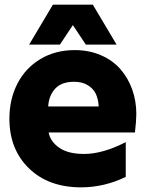

<svg xmlns="http://www.w3.org/2000/svg" viewBox="-20 -785 620 817"><path d="M325.2 12.2Q186.5 12.2 103.3 -68.6Q20 -149.4 20 -279.8Q20 -362.8 54.2 -429.2Q88.4 -495.6 151.9 -533.7Q215.3 -571.8 297.9 -571.8Q359.4 -571.8 409.4 -550Q459.5 -528.3 492.2 -491Q524.9 -453.6 542.5 -404.5Q560.1 -355.5 560.1 -299.8Q560.1 -271 554.2 -221.2H187Q194.3 -182.6 232.2 -156.2Q270 -129.9 337.9 -129.9Q417 -129.9 515.1 -180.2V-32.2Q422.9 12.2 325.2 12.2ZM104 -595.2 205.1 -765.1H375L476.1 -595.2H345.2L290 -678.2L234.9 -595.2ZM185.1 -332H399.9Q398.4 -361.8 388.4 -384.3Q378.4 -406.7 354.5 -421.9Q330.6 -437 294.9 -437Q241.2 -437 214.4 -407.2Q187.5 -377.4 185.1 -332Z"/></svg>

Font: TASA Explorer
Style: Regular
Weight: 900
Designer: Weizhong Zhang
Foundry: Local Remote
Version: Version 1.000;Glyphs 3.1.2 (3151)